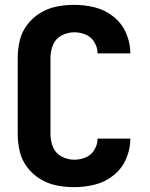

<svg xmlns="http://www.w3.org/2000/svg" viewBox="-20 -763 616 791"><path d="M286 8Q329 8 371 -2.5Q413 -13 447.5 -40.5Q482 -68 499.5 -108.5Q517 -149 517 -192H382Q382 -168 369 -146Q356 -124 333 -114.5Q310 -105 286 -105Q259 -105 234 -118Q209 -131 198.5 -157Q188 -183 188 -210V-525Q188 -552 198.5 -578Q209 -604 234 -617Q259 -630 286 -630Q310 -630 333 -620.5Q356 -611 369 -589Q382 -567 382 -543H517Q517 -586 499.5 -626.5Q482 -667 447.5 -694.5Q413 -722 371 -732.5Q329 -743 286 -743Q249 -743 213.5 -736Q178 -729 146.5 -710Q115 -691 92.5 -661.5Q70 -632 61.5 -596.5Q53 -561 53 -525V-210Q53 -174 61.5 -138.5Q70 -103 92.5 -73.5Q115 -44 146.5 -25Q178 -6 213.5 1Q249 8 286 8Z"/></svg>

Font: Iosevka Sparkle Extrabold
Style: Regular
Weight: 800
Designer: Belleve Invis
Foundry: Belleve Invis
Version: Version 4.5.0; ttfautohint (v1.8.3)